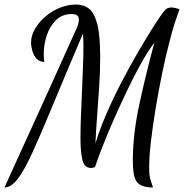

<svg xmlns="http://www.w3.org/2000/svg" viewBox="-33 -740 830 847"><path d="M-13 87Q-7 73 19 15.5Q45 -42 88 -135.5Q131 -229 186 -351Q241 -473 305 -615Q309 -623 312 -633.5Q315 -644 315 -654Q315 -664 308.5 -671Q302 -678 283 -678Q241 -678 213.5 -650.5Q186 -623 173 -583Q160 -543 160 -503Q160 -494 160.5 -485Q161 -476 163 -467Q142 -467 129 -480.5Q116 -494 110 -514.5Q104 -535 104 -552Q104 -584 122 -614Q140 -644 169 -668.5Q198 -693 233 -706.5Q268 -720 302 -720Q337 -720 360.5 -701Q384 -682 396.5 -632Q409 -582 409 -488Q409 -425 404.5 -356Q400 -287 395 -222.5Q390 -158 388 -107Q406 -167 435.5 -235.5Q465 -304 500 -371.5Q535 -439 569 -498Q603 -557 630.5 -601Q658 -645 672 -665Q686 -686 696 -696.5Q706 -707 723 -707Q737 -707 759 -699Q752 -681 739.5 -643.5Q727 -606 714 -553Q698 -493 682.5 -417.5Q667 -342 654 -264Q641 -186 633 -117.5Q625 -49 625 0Q625 23 627 36Q629 49 633 59.5Q637 70 642 87Q605 87 585.5 75.5Q566 64 559.5 38Q553 12 553 -31Q553 -147 581.5 -279Q610 -411 648 -552Q619 -514 588 -458Q557 -402 526.5 -338Q496 -274 468 -210.5Q440 -147 419 -93Q398 -39 386 -3Q379 -1 376.5 0Q374 1 369 1Q339 1 330.5 -34.5Q322 -70 322 -133Q322 -173 324 -225.5Q326 -278 328.5 -333.5Q331 -389 333 -441.5Q335 -494 335 -535Q335 -553 334.5 -566.5Q334 -580 333 -592Q255 -409 201.5 -279.5Q148 -150 111 -69Q74 12 45 49.5Q16 87 -13 87Z"/></svg>

Font: Dancing Script Medium
Style: Regular
Weight: 500
Designer: Pablo Impallari
Foundry: Pablo Impallari
Version: Version 2.000